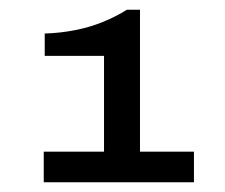

<svg xmlns="http://www.w3.org/2000/svg" viewBox="-20 -815 462 395"><path d="M70 -440V-503H194V-700H72V-746Q104 -747 134.5 -753Q165 -759 192 -770Q219 -781 241 -795H268V-503H379V-440Z"/></svg>

Font: Archivo Expanded Medium
Style: Regular
Weight: 500
Width: 7
Designer: Hector Gatti
Foundry: Omnibus-Type
Version: Version 2.001